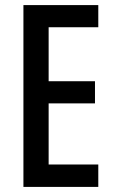

<svg xmlns="http://www.w3.org/2000/svg" viewBox="-20 -827 452 754"><path d="M366 -93V-181H171V-421H353V-508H171V-720H366V-807H72V-93Z"/></svg>

Font: Noto Sans Kannada UI ExtraCondensed Medium
Style: Regular
Weight: 500
Width: 2
Designer: Jelle Bosma - Monotype Design Team
Foundry: Monotype Imaging Inc.
Version: Version 2.005